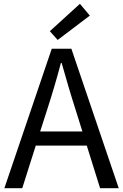

<svg xmlns="http://www.w3.org/2000/svg" viewBox="-20 -989 647 1009"><path d="M452 -907 400 -969 242 -825 283 -779ZM506 0H604L355 -733H252L3 0H97L168 -224H436ZM191 -298 227 -410C254 -494 277 -570 300 -658H304C328 -573 351 -494 378 -410L413 -298Z"/></svg>

Font: Spoqa Han Sans Neo Regular
Style: Regular
Weight: 400
Designer: [Spoqa Han Sans Neo] Dong-huui Kim  Younghwa Kang  Yujin Lee  [Noto Sans] Ryoko NISHIZUKA  (kana & ideographs); Paul D. 
Foundry: Spoqa (http://www.spoqa-han-sans.com)
Version: Version 1.000